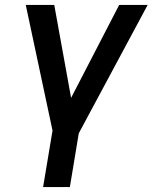

<svg xmlns="http://www.w3.org/2000/svg" viewBox="-20 -540 640 775"><path d="M154 215 192 -13 84 -520H199L267 -145L461 -520H576L298 -2L262 215Z"/></svg>

Font: Iosevka SmBd Ex Obl
Style: Regular
Weight: 600
Width: 7
Italic angle: -9°
Monospace: yes
Designer: Belleve Invis
Foundry: Belleve Invis
Version: Version 32.5.0; ttfautohint (v1.8.4)